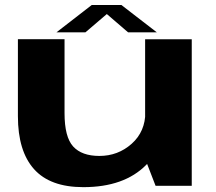

<svg xmlns="http://www.w3.org/2000/svg" viewBox="-20 -747 870 772"><path d="M605.5 0H751V-589H563.5V-108.5ZM239.5 -589.5H52V-280Q52 -139.5 116.8 -67Q181.5 5.5 315 5.5Q479.5 5.5 568 -84.2Q656.5 -174 656.5 -249L564.5 -297Q564.5 -218 509.5 -169Q454.5 -120 379.5 -120Q309 -120 274.2 -158Q239.5 -196 239.5 -292ZM207 -617H323.5L409.5 -690.5L495 -617H610.5L468 -727H349Z"/></svg>

Font: Anybody Expanded
Style: Bold
Weight: 700
Width: 7
Designer: Tyler Finck
Foundry: Etcetera Type Company
Version: Version 1.113;gftools[0.9.25]